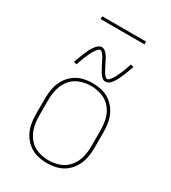

<svg xmlns="http://www.w3.org/2000/svg" viewBox="-218 -1019 1012 1137"><g transform="rotate(30 288.0 -450.5)"><path d="M288 8Q322 8 355 -0.5Q388 -9 414.5 -30Q441 -51 458 -80.5Q475 -110 481.5 -143Q488 -176 488 -210V-320Q488 -354 481.5 -387Q475 -420 458 -449.5Q441 -479 414.5 -500Q388 -521 355 -529.5Q322 -538 288 -538Q254 -538 221.5 -529.5Q189 -521 162 -500Q135 -479 118 -449.5Q101 -420 94.5 -387Q88 -354 88 -320V-210Q88 -176 94.5 -143Q101 -110 118 -80.5Q135 -51 162 -30Q189 -9 221.5 -0.5Q254 8 288 8ZM288 -11Q250 -11 213.5 -24Q177 -37 152.5 -67.5Q128 -98 118.5 -135Q109 -172 109 -210V-320Q109 -358 118.5 -395.5Q128 -433 152.5 -463Q177 -493 213.5 -506Q250 -519 288 -519Q326 -519 362.5 -506Q399 -493 424 -463Q449 -433 458 -395.5Q467 -358 467 -320V-210Q467 -172 458 -135Q449 -98 424 -67.5Q399 -37 362.5 -24Q326 -11 288 -11ZM348 -583Q358 -583 366.5 -588Q375 -593 381 -599.5Q387 -606 393 -615Q399 -624 402 -629.5Q405 -635 408.5 -642.5Q412 -650 416 -658Q420 -666 423.5 -675Q427 -684 431 -694.5Q435 -705 439.5 -716.5Q444 -728 448 -741L428 -747Q426 -740 423.5 -733.5Q421 -727 419 -720.5Q417 -714 414.5 -708Q412 -702 410 -696.5Q408 -691 406 -685.5Q404 -680 401.5 -675.5Q399 -671 397 -666.5Q395 -662 393 -658Q391 -654 389.5 -650Q388 -646 386 -642.5Q384 -639 382.5 -636Q381 -633 377.5 -628.5Q374 -624 370.5 -619Q367 -614 364.5 -611Q362 -608 357.5 -605Q353 -602 348 -602Q343 -602 338 -606Q333 -610 328.5 -615.5Q324 -621 321.5 -625.5Q319 -630 316 -635Q313 -640 310 -645.5Q307 -651 304 -657Q301 -663 298 -669Q295 -675 292 -681Q289 -687 286.5 -692.5Q284 -698 281 -703.5Q278 -709 274.5 -714Q271 -719 267.5 -724Q264 -729 260 -733.5Q256 -738 251 -741.5Q246 -745 240.5 -747.5Q235 -750 228 -750Q219 -750 210 -744.5Q201 -739 195.5 -733Q190 -727 184 -718Q178 -709 174.5 -703.5Q171 -698 167.5 -690.5Q164 -683 160.5 -675Q157 -667 153 -657.5Q149 -648 145 -637.5Q141 -627 137 -615.5Q133 -604 128 -592L148 -586Q150 -593 152.5 -599.5Q155 -606 157.5 -612.5Q160 -619 162 -625Q164 -631 166 -636.5Q168 -642 170.5 -647Q173 -652 175 -657Q177 -662 179 -666.5Q181 -671 183 -675Q185 -679 187 -683Q189 -687 191 -690.5Q193 -694 194.5 -696.5Q196 -699 199 -704Q202 -709 205.5 -713.5Q209 -718 212 -721Q215 -724 219 -727.5Q223 -731 228 -731Q233 -731 238 -727Q243 -723 247.5 -717.5Q252 -712 254.5 -707.5Q257 -703 260 -698Q263 -693 266 -687Q269 -681 272 -675Q275 -669 278 -663Q281 -657 284 -651.5Q287 -646 290 -640.5Q293 -635 296 -629.5Q299 -624 302 -619Q305 -614 308.5 -609Q312 -604 316 -599.5Q320 -595 325 -591Q330 -587 335.5 -585Q341 -583 348 -583ZM138 -890H438V-909H138Z"/></g></svg>

Font: Iosevka Sparkle Thin
Style: Regular
Weight: 100
Designer: Belleve Invis
Foundry: Belleve Invis
Version: Version 4.5.0; ttfautohint (v1.8.3)